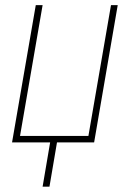

<svg xmlns="http://www.w3.org/2000/svg" viewBox="-20 -548 509 739"><path d="M177.2 -24.9H203.6L170.4 170.4H144ZM117.7 -528.3H144L57.1 -24.9H320.3L407.2 -528.3H433.1L342.3 0H26.4Z"/></svg>

Font: Roboto Condensed Thin
Style: Italic
Weight: 250
Italic angle: -12°
Designer: Christian Robertson
Foundry: Google
Version: Version 3.008; 2023